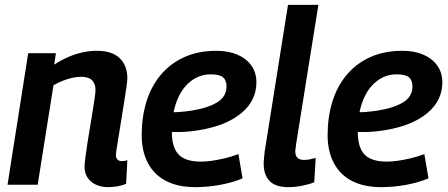

<svg xmlns="http://www.w3.org/2000/svg" viewBox="-20 -760 1844 790"><path d="M96 -541H210L203 -494Q232 -513 261 -525.5Q290 -538 319.5 -544.5Q349 -551 379 -551Q441 -551 472.5 -520.5Q504 -490 504 -438Q504 -428 500.5 -403Q497 -378 491.5 -344.5Q486 -311 480.5 -275.5Q475 -240 469.5 -207.5Q464 -175 460.5 -152Q457 -129 457 -122Q457 -110 463.5 -103.5Q470 -97 481 -97Q487 -97 493 -98Q499 -99 504 -101L499 -4Q484 3 463.5 6.5Q443 10 424 10Q396 10 374 -0.5Q352 -11 340 -29.5Q328 -48 328 -73Q328 -85 331 -109.5Q334 -134 339 -166.5Q344 -199 350 -234Q356 -269 361 -301Q366 -333 369.5 -356.5Q373 -380 373 -390Q373 -415 359 -429.5Q345 -444 314 -444Q295 -444 276 -439.5Q257 -435 238 -427.5Q219 -420 200 -409L135 0H11Z M665 -299Q689 -297 716 -299Q743 -301 769 -305Q837 -316 874.5 -339.5Q912 -363 912 -404Q912 -430 897.5 -442Q883 -454 849 -454Q802 -455 764.5 -425.5Q727 -396 707 -343Q687 -290 687 -218Q687 -175 699.5 -147.5Q712 -120 738.5 -107.5Q765 -95 806 -95Q827 -95 851.5 -98.5Q876 -102 904 -108.5Q932 -115 961 -126L978 -26Q934 -8 883.5 1Q833 10 784 10Q713 10 664 -15Q615 -40 589 -88.5Q563 -137 563 -204Q563 -278 582.5 -341.5Q602 -405 641.5 -452Q681 -499 738.5 -525Q796 -551 871 -551Q920 -551 957 -535Q994 -519 1014.5 -490Q1035 -461 1035 -421Q1035 -346 973 -294.5Q911 -243 802 -225Q762 -218 725.5 -217Q689 -216 657 -218Z M1165 -740H1290L1199 -171Q1198 -161 1196.5 -152Q1195 -143 1195 -135Q1195 -126 1198.5 -118.5Q1202 -111 1210 -106.5Q1218 -102 1231 -102Q1242 -102 1253 -104Q1264 -106 1279 -110L1273 -10Q1250 -1 1222 4.5Q1194 10 1166 10Q1114 10 1089.5 -15Q1065 -40 1065 -87Q1065 -98 1066.5 -111Q1068 -124 1069 -136Z M1430 -299Q1454 -297 1481 -299Q1508 -301 1534 -305Q1602 -316 1639.5 -339.5Q1677 -363 1677 -404Q1677 -430 1662.5 -442Q1648 -454 1614 -454Q1567 -455 1529.5 -425.5Q1492 -396 1472 -343Q1452 -290 1452 -218Q1452 -175 1464.5 -147.5Q1477 -120 1503.5 -107.5Q1530 -95 1571 -95Q1592 -95 1616.5 -98.5Q1641 -102 1669 -108.5Q1697 -115 1726 -126L1743 -26Q1699 -8 1648.5 1Q1598 10 1549 10Q1478 10 1429 -15Q1380 -40 1354 -88.5Q1328 -137 1328 -204Q1328 -278 1347.5 -341.5Q1367 -405 1406.5 -452Q1446 -499 1503.5 -525Q1561 -551 1636 -551Q1685 -551 1722 -535Q1759 -519 1779.5 -490Q1800 -461 1800 -421Q1800 -346 1738 -294.5Q1676 -243 1567 -225Q1527 -218 1490.5 -217Q1454 -216 1422 -218Z"/></svg>

Font: Georama ExtraCondensed Thin SemiBold
Style: Italic
Weight: 600
Italic angle: -9°
Version: Version 1.001